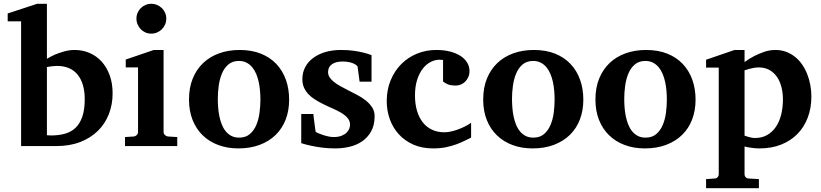

<svg xmlns="http://www.w3.org/2000/svg" viewBox="-20 -760 4274 999"><path d="M565.9 -273.9Q565.9 -216.3 546.4 -166.3Q526.9 -116.2 489.5 -79.3Q452.1 -42.5 397.7 -21.2Q343.3 0 272.9 0H89.8V-648.9H20V-689.9L172.9 -740.2H224.1V-454.1Q245.1 -466.8 268.6 -477.1Q289.1 -485.4 314.9 -492.7Q340.8 -500 369.1 -500Q409.2 -500 445.1 -484.9Q481 -469.7 507.8 -440.7Q534.7 -411.6 550.3 -369.6Q565.9 -327.6 565.9 -273.9ZM420.9 -244.1Q420.9 -284.7 411.6 -316.7Q402.3 -348.6 384.3 -371.1Q366.2 -393.6 339.1 -405.3Q312 -417 276.9 -417Q267.6 -417 258.5 -416Q249.5 -415 241.7 -414.1L224.1 -411.1V-56.2Q232.9 -56.2 236.6 -55.7Q240.2 -55.2 245.1 -55.2Q286.6 -55.2 319.3 -64.7Q352.1 -74.2 374.5 -96.4Q397 -118.7 408.9 -154.8Q420.9 -190.9 420.9 -244.1Z M630.4 0V-46.9L676.3 -49.8Q685.1 -50.8 691.7 -57.4Q698.2 -64 698.2 -73.2V-409.2H634.3V-450.2L780.3 -500H831.1V-73.2Q831.1 -64 838.1 -57.4Q845.2 -50.8 854 -49.8L902.3 -46.9V0ZM845.2 -663.1Q845.2 -647 839.1 -632.8Q833 -618.7 822.3 -607.9Q811.5 -597.2 797.4 -591.1Q783.2 -585 767.1 -585Q751 -585 736.8 -591.1Q722.7 -597.2 712.4 -607.9Q702.1 -618.7 696 -632.8Q689.9 -647 689.9 -663.1Q689.9 -679.2 696 -693.4Q702.1 -707.5 712.4 -717.8Q722.7 -728 736.8 -734.1Q751 -740.2 767.1 -740.2Q783.2 -740.2 797.4 -734.1Q811.5 -728 822.3 -717.8Q833 -707.5 839.1 -693.4Q845.2 -679.2 845.2 -663.1Z M1335 -242.2Q1335 -263.2 1333 -286.4Q1331.1 -309.6 1326.4 -332Q1321.8 -354.5 1313.5 -374.5Q1305.2 -394.5 1292.7 -409.7Q1280.3 -424.8 1263.2 -433.8Q1246.1 -442.9 1223.1 -442.9Q1189.5 -442.9 1168 -424.3Q1146.5 -405.8 1134.5 -376.7Q1122.6 -347.7 1117.9 -313Q1113.3 -278.3 1113.3 -246.1Q1113.3 -224.6 1115 -201.2Q1116.7 -177.7 1121.3 -155.3Q1126 -132.8 1133.8 -112.8Q1141.6 -92.8 1154.1 -77.4Q1166.5 -62 1183.6 -53Q1200.7 -43.9 1224.1 -43.9Q1258.3 -43.9 1279.8 -62.3Q1301.3 -80.6 1313.5 -109.4Q1325.7 -138.2 1330.3 -173.3Q1335 -208.5 1335 -242.2ZM1484.4 -241.2Q1484.4 -185.1 1466.6 -138.4Q1448.7 -91.8 1414.6 -58.3Q1380.4 -24.9 1331.3 -6.3Q1282.2 12.2 1220.2 12.2Q1163.1 12.2 1116 -5.4Q1068.8 -22.9 1034.9 -55.7Q1001 -88.4 982.2 -135.5Q963.4 -182.6 963.4 -242.2Q963.4 -303.7 982.9 -351.6Q1002.4 -399.4 1037.4 -432.4Q1072.3 -465.3 1120.6 -482.7Q1168.9 -500 1227.1 -500Q1289.1 -500 1336.9 -481Q1384.8 -461.9 1417.5 -427.5Q1450.2 -393.1 1467.3 -345.7Q1484.4 -298.3 1484.4 -241.2Z M1913.1 -335H1851.1L1840.3 -415Q1830.6 -426.3 1810.1 -433.1Q1789.6 -439.9 1762.2 -439.9Q1727.1 -439.9 1707 -425.5Q1687 -411.1 1687 -384.8Q1687 -370.1 1695.3 -357.4Q1703.6 -344.7 1717.8 -333.5Q1731.9 -322.3 1750 -312.3Q1768.1 -302.2 1788.1 -292Q1813 -279.3 1838.4 -266.1Q1863.8 -252.9 1883.8 -236.8Q1903.8 -220.7 1916.5 -200.9Q1929.2 -181.2 1929.2 -155.8Q1929.2 -108.4 1911.1 -76.4Q1893.1 -44.4 1864.3 -24.7Q1835.4 -4.9 1798.8 3.7Q1762.2 12.2 1725.1 12.2Q1688 12.2 1656 8.1Q1624 3.9 1599.6 -1.5Q1571.3 -7.3 1547.4 -15.1V-167H1610.4Q1611.3 -156.7 1613.3 -141.1Q1615.2 -125.5 1617.2 -110.8Q1619.1 -93.8 1622.1 -75.2Q1623 -72.8 1633.3 -68.1Q1643.6 -63.5 1657.7 -58.6Q1671.9 -53.7 1687.5 -50.3Q1703.1 -46.9 1715.3 -46.9Q1740.7 -46.9 1757.3 -53.7Q1773.9 -60.5 1783.7 -70.3Q1793.5 -80.1 1797.4 -91.1Q1801.3 -102.1 1801.3 -110.8Q1801.3 -131.3 1788.3 -146.2Q1775.4 -161.1 1754.9 -173.3Q1734.4 -185.5 1708.7 -196.5Q1683.1 -207.5 1658.2 -220.2Q1637.2 -230.5 1618.2 -242.7Q1599.1 -254.9 1584.7 -270Q1570.3 -285.2 1561.8 -304.2Q1553.2 -323.2 1553.2 -348.1Q1553.2 -382.8 1568.1 -410.9Q1583 -439 1609.9 -458.7Q1636.7 -478.5 1673.3 -489.3Q1710 -500 1753.9 -500Q1791 -500 1820.6 -495.8Q1850.1 -491.7 1870.6 -486.3Q1894.5 -480.5 1913.1 -473.1Z M2431.2 -43.9Q2418.5 -38.1 2400.1 -28.8Q2381.8 -19.5 2357.7 -10.3Q2333.5 -1 2302.7 5.6Q2272 12.2 2233.9 12.2Q2175.3 12.2 2130.4 -7.8Q2085.4 -27.8 2054.7 -61.8Q2023.9 -95.7 2008.1 -140.1Q1992.2 -184.6 1992.2 -233.9Q1992.2 -293 2012.5 -342Q2032.7 -391.1 2067.6 -426.3Q2102.5 -461.4 2149.4 -480.7Q2196.3 -500 2250 -500Q2289.6 -500 2321.3 -491.9Q2353 -483.9 2375.7 -469.2Q2398.4 -454.6 2410.6 -434.3Q2422.9 -414.1 2422.9 -390.1Q2422.9 -373 2416.7 -359.4Q2410.6 -345.7 2400.9 -335.7Q2391.1 -325.7 2378.4 -320.3Q2365.7 -314.9 2352.1 -314.9Q2336.4 -314.9 2325.9 -316.9Q2315.4 -318.8 2308.1 -322Q2300.8 -325.2 2295.4 -328.9Q2290 -332.5 2285.2 -335.9V-448.2Q2278.8 -448.2 2275.1 -448.7Q2271.5 -449.2 2266.1 -449.2Q2243.2 -449.2 2220.5 -437.5Q2197.8 -425.8 2179.7 -402.6Q2161.6 -379.4 2150.4 -344.5Q2139.2 -309.6 2139.2 -263.2Q2139.2 -219.2 2149.7 -183.8Q2160.2 -148.4 2179.7 -123.5Q2199.2 -98.6 2227.5 -85.2Q2255.9 -71.8 2291 -71.8Q2314 -71.8 2336.9 -78.1Q2359.9 -84.5 2379.2 -92.8Q2398.4 -101.1 2412.4 -109.1Q2426.3 -117.2 2431.2 -121.1Z M2865.7 -242.2Q2865.7 -263.2 2863.8 -286.4Q2861.8 -309.6 2857.2 -332Q2852.5 -354.5 2844.2 -374.5Q2835.9 -394.5 2823.5 -409.7Q2811 -424.8 2793.9 -433.8Q2776.9 -442.9 2753.9 -442.9Q2720.2 -442.9 2698.7 -424.3Q2677.2 -405.8 2665.3 -376.7Q2653.3 -347.7 2648.7 -313Q2644 -278.3 2644 -246.1Q2644 -224.6 2645.8 -201.2Q2647.5 -177.7 2652.1 -155.3Q2656.7 -132.8 2664.6 -112.8Q2672.4 -92.8 2684.8 -77.4Q2697.3 -62 2714.4 -53Q2731.4 -43.9 2754.9 -43.9Q2789.1 -43.9 2810.5 -62.3Q2832 -80.6 2844.2 -109.4Q2856.4 -138.2 2861.1 -173.3Q2865.7 -208.5 2865.7 -242.2ZM3015.1 -241.2Q3015.1 -185.1 2997.3 -138.4Q2979.5 -91.8 2945.3 -58.3Q2911.1 -24.9 2862.1 -6.3Q2813 12.2 2751 12.2Q2693.8 12.2 2646.7 -5.4Q2599.6 -22.9 2565.7 -55.7Q2531.7 -88.4 2512.9 -135.5Q2494.1 -182.6 2494.1 -242.2Q2494.1 -303.7 2513.7 -351.6Q2533.2 -399.4 2568.1 -432.4Q2603 -465.3 2651.4 -482.7Q2699.7 -500 2757.8 -500Q2819.8 -500 2867.7 -481Q2915.5 -461.9 2948.2 -427.5Q2981 -393.1 2998 -345.7Q3015.1 -298.3 3015.1 -241.2Z M3449.7 -242.2Q3449.7 -263.2 3447.8 -286.4Q3445.8 -309.6 3441.2 -332Q3436.5 -354.5 3428.2 -374.5Q3419.9 -394.5 3407.5 -409.7Q3395 -424.8 3377.9 -433.8Q3360.8 -442.9 3337.9 -442.9Q3304.2 -442.9 3282.7 -424.3Q3261.2 -405.8 3249.3 -376.7Q3237.3 -347.7 3232.7 -313Q3228 -278.3 3228 -246.1Q3228 -224.6 3229.7 -201.2Q3231.4 -177.7 3236.1 -155.3Q3240.7 -132.8 3248.5 -112.8Q3256.3 -92.8 3268.8 -77.4Q3281.2 -62 3298.3 -53Q3315.4 -43.9 3338.9 -43.9Q3373 -43.9 3394.5 -62.3Q3416 -80.6 3428.2 -109.4Q3440.4 -138.2 3445.1 -173.3Q3449.7 -208.5 3449.7 -242.2ZM3599.1 -241.2Q3599.1 -185.1 3581.3 -138.4Q3563.5 -91.8 3529.3 -58.3Q3495.1 -24.9 3446 -6.3Q3397 12.2 3335 12.2Q3277.8 12.2 3230.7 -5.4Q3183.6 -22.9 3149.7 -55.7Q3115.7 -88.4 3096.9 -135.5Q3078.1 -182.6 3078.1 -242.2Q3078.1 -303.7 3097.7 -351.6Q3117.2 -399.4 3152.1 -432.4Q3187 -465.3 3235.4 -482.7Q3283.7 -500 3341.8 -500Q3403.8 -500 3451.7 -481Q3499.5 -461.9 3532.2 -427.5Q3564.9 -393.1 3582 -345.7Q3599.1 -298.3 3599.1 -241.2Z M4053.7 -243.2Q4053.7 -275.9 4046.1 -306.2Q4038.6 -336.4 4023.2 -359.1Q4007.8 -381.8 3984.1 -395.5Q3960.4 -409.2 3927.7 -409.2Q3914.6 -409.2 3901.6 -406.7Q3888.7 -404.3 3877.9 -401.4Q3865.2 -397.9 3854 -394V-54.2Q3863.8 -50.3 3873.5 -47.9Q3881.8 -45.4 3891.1 -43.7Q3900.4 -42 3908.7 -42Q3944.8 -42 3971.9 -57.6Q3999 -73.2 4017.3 -100.3Q4035.6 -127.4 4044.7 -164.3Q4053.7 -201.2 4053.7 -243.2ZM4201.7 -257.8Q4201.7 -197.3 4182.6 -147.5Q4163.6 -97.7 4128.4 -62.3Q4093.3 -26.9 4043.5 -7.3Q3993.7 12.2 3931.6 12.2Q3916.5 12.2 3902.8 10.7Q3889.2 9.3 3877.9 7.3Q3865.2 5.4 3854 2V146Q3854 155.8 3860.1 162.4Q3866.2 168.9 3876 168.9L3928.7 171.9V219.2H3653.8V171.9L3697.8 168.9Q3707 168.9 3713.4 162.4Q3719.7 155.8 3719.7 146V-408.2H3653.8V-449.2L3801.8 -500H3854V-437Q3877.4 -454.6 3904.3 -468.3Q3927.2 -480 3955.6 -490Q3983.9 -500 4014.6 -500Q4044.9 -500 4070.8 -490.2Q4096.7 -480.5 4117.4 -463.6Q4138.2 -446.8 4154.1 -423.6Q4169.9 -400.4 4180.4 -373.5Q4190.9 -346.7 4196.3 -317.1Q4201.7 -287.6 4201.7 -257.8Z"/></svg>

Font: Charis SIL CyrE
Style: Bold
Weight: 700
Foundry: SIL International
Version: Version 5.000